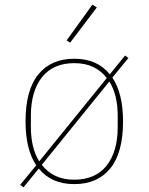

<svg xmlns="http://www.w3.org/2000/svg" viewBox="-20 -781 640 827"><path d="M67 15 136 -69Q90 -138 90 -258Q90 -393 145 -460.5Q200 -528 300 -528Q399 -528 453 -461L519 -542L533 -531L464 -447Q510 -378 510 -258Q510 -123 455 -55.5Q400 12 300 12Q201 12 147 -55L81 26ZM300 -509Q209 -509 161 -448.5Q113 -388 113 -282V-234Q113 -143 149 -86L440 -445Q416 -476 381.5 -492.5Q347 -509 300 -509ZM300 -7Q391 -7 439 -67.5Q487 -128 487 -234V-282Q487 -373 451 -430L160 -71Q184 -40 218.5 -23.5Q253 -7 300 -7ZM282 -597 267 -607 378 -761 397 -749Z"/></svg>

Font: IBM Plex Mono Thin
Style: Regular
Weight: 100
Monospace: yes
Designer: Mike Abbink, Paul van der Laan, Pieter van Rosmalen
Foundry: Bold Monday
Version: Version 2.3